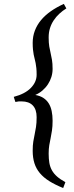

<svg xmlns="http://www.w3.org/2000/svg" viewBox="-20 -801 376 975"><path d="M316.9 -758.3Q297.9 -746.6 281.5 -731.4Q265.1 -716.3 252.9 -698Q240.7 -679.7 233.9 -658.2Q227.1 -636.7 227.1 -611.3Q227.1 -583 230.2 -564.9Q233.4 -546.9 237.1 -531Q240.7 -515.1 243.9 -497.1Q247.1 -479 247.1 -450.7Q247.1 -430.2 241 -410.4Q234.9 -390.6 223.6 -373.3Q212.4 -356 196 -341.8Q179.7 -327.6 159.2 -318.8Q183.6 -314.5 200.4 -303.5Q217.3 -292.5 227.5 -275.9Q237.8 -259.3 242.4 -237.1Q247.1 -214.8 247.1 -188Q247.1 -158.7 243.9 -138.2Q240.7 -117.7 237.1 -99.6Q233.4 -81.5 230.2 -63.5Q227.1 -45.4 227.1 -21Q227.1 5.9 230.7 26.6Q234.4 47.4 243.9 64.2Q253.4 81.1 269.8 95.5Q286.1 109.9 312 124L300.8 153.8Q259.8 137.2 230.5 118.9Q201.2 100.6 182.4 78.1Q163.6 55.7 154.8 27.8Q146 0 146 -35.2Q146 -64 149.2 -82.8Q152.3 -101.6 156 -118.9Q159.7 -136.2 162.8 -156Q166 -175.8 166 -206.1Q166 -245.6 146.2 -265.9Q126.5 -286.1 89.8 -286.1H79.6Q76.7 -286.1 74.2 -285.9Q71.8 -285.6 68.6 -284.9Q65.4 -284.2 58.1 -283.2L49.8 -309.1Q107.4 -324.2 136.7 -354.5Q166 -384.8 166 -421.4Q166 -440.9 164.6 -455.1Q163.1 -469.2 160.9 -480.7Q158.7 -492.2 156 -502.2Q153.3 -512.2 151.1 -523.4Q148.9 -534.7 147.5 -549.1Q146 -563.5 146 -583.5Q146 -616.2 157 -645.3Q168 -674.3 188.5 -699Q209 -723.6 238.3 -744.1Q267.6 -764.6 304.2 -781.2Z"/></svg>

Font: Gentium Plus Am
Style: Regular
Weight: 400
Designer: J. Victor Gaultney, Annie Olsen, Iska Routamaa, Becca Hirsbrunner
Foundry: SIL International
Version: Version 5.000